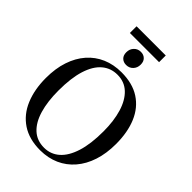

<svg xmlns="http://www.w3.org/2000/svg" viewBox="-299 -1166 1300 1300"><g transform="rotate(45 351.0 -516.0)"><path d="M344 11.5Q237.5 11.5 166.2 -36Q95 -83.5 59.8 -168Q24.5 -252.5 24.5 -362.5Q24.5 -453.5 48.5 -525.5Q72.5 -597.5 117 -648.2Q161.5 -699 223.2 -725.5Q285 -752 360 -752Q466 -752 536.5 -706Q607 -660 642 -577Q677 -494 677 -382.5Q677 -291.5 653.2 -219Q629.5 -146.5 585.2 -95Q541 -43.5 480 -16.2Q419 11 344 11.5ZM349.5 -19.5Q412.5 -19.5 459 -60.2Q505.5 -101 531 -181.5Q556.5 -262 556.5 -382.5Q556.5 -482.5 533.5 -558.8Q510.5 -635 465 -678Q419.5 -721 352 -721Q288.5 -721 242 -681.5Q195.5 -642 170.2 -562.5Q145 -483 145 -362.5Q145 -257 167.8 -180Q190.5 -103 236 -61.2Q281.5 -19.5 349.5 -19.5ZM346 -808.5Q320 -808.5 303.2 -824.8Q286.5 -841 286.5 -870.5Q286.5 -901.5 306 -922Q325.5 -942.5 354.5 -942.5H355.5Q381.5 -942.5 398.2 -926.2Q415 -910 415 -880.5Q415 -849 395.5 -828.8Q376 -808.5 347 -808.5ZM491 -1044V-980H211.5V-1044Z"/></g></svg>

Font: Merriweather 120pt
Style: Regular
Weight: 400
Version: Version 2.100